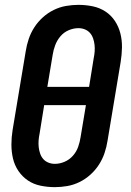

<svg xmlns="http://www.w3.org/2000/svg" viewBox="-20 -763 540 791"><path d="M206 8Q176 8 147 2Q118 -4 95 -19.5Q72 -35 56 -58.5Q40 -82 33.5 -110Q27 -138 27 -167.5Q27 -197 32 -228L86 -552Q90 -578 98.5 -603Q107 -628 121.5 -650.5Q136 -673 156.5 -691.5Q177 -710 201.5 -722Q226 -734 252 -738.5Q278 -743 303 -743Q333 -743 362 -737Q391 -731 414.5 -715.5Q438 -700 453.5 -676.5Q469 -653 476 -625Q483 -597 482.5 -567.5Q482 -538 477 -507L423 -183Q419 -157 410.5 -132Q402 -107 387.5 -84.5Q373 -62 352.5 -43.5Q332 -25 307.5 -13Q283 -1 257 3.5Q231 8 206 8ZM175 -405H347L366 -523Q369 -537 370 -551Q371 -565 369.5 -578.5Q368 -592 363.5 -605Q359 -618 350.5 -627.5Q342 -637 329.5 -642Q317 -647 303 -647Q283 -647 263 -638.5Q243 -630 229 -613.5Q215 -597 207.5 -577Q200 -557 197 -537ZM206 -88Q226 -88 246 -96.5Q266 -105 280.5 -121.5Q295 -138 302 -158Q309 -178 312 -198L334 -330H162L143 -212Q140 -198 139 -184Q138 -170 139.5 -156.5Q141 -143 145.5 -130Q150 -117 158.5 -107.5Q167 -98 179.5 -93Q192 -88 206 -88Z"/></svg>

Font: Iosevka Term Curly
Style: Bold Italic
Weight: 700
Italic angle: -9°
Designer: Belleve Invis
Foundry: Belleve Invis
Version: Version 32.3.0